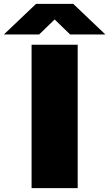

<svg xmlns="http://www.w3.org/2000/svg" viewBox="-98 -971 564 991"><path d="M65 0V-740H303V0ZM-78 -793 88 -951H280L446 -793H264L165 -889H203L104 -793Z"/></svg>

Font: Encode Sans SC Expanded Black
Style: Regular
Weight: 900
Width: 7
Designer: Multiple Designers
Foundry: Impallari Type
Version: Version 3.002